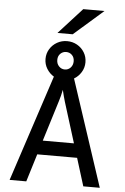

<svg xmlns="http://www.w3.org/2000/svg" viewBox="-67 -1107 749 1154"><g transform="rotate(5 308.0 -530.5)"><path d="M36 0 247 -641.5Q221 -657 204.2 -684Q187.5 -711 187.5 -743.5Q187.5 -776.5 204 -803.2Q220.5 -830 248 -845.5Q275.5 -861 308 -861Q341 -861 368.5 -845.5Q396 -830 412.2 -803.2Q428.5 -776.5 428.5 -743.5Q428.5 -711 411.8 -683.8Q395 -656.5 368.5 -641L580 0H480.5L428.5 -167.5H188L136.5 0ZM214 -252.5H402L326 -496.5Q322.5 -508 316.5 -530.2Q310.5 -552.5 307.5 -567Q305 -552.5 299.2 -530.2Q293.5 -508 289.5 -496.5ZM308 -690Q329 -690 343.2 -705.2Q357.5 -720.5 357.5 -743.5Q357.5 -767 343.2 -781.2Q329 -795.5 308 -795.5Q287.5 -795.5 273 -781.2Q258.5 -767 258.5 -743.5Q258.5 -720.5 273 -705.2Q287.5 -690 308 -690ZM245.5 -905 387.5 -1061H515.5L337.5 -905Z"/></g></svg>

Font: Overpass Mono Light Medium
Style: Regular
Weight: 500
Monospace: yes
Version: Version 4.000